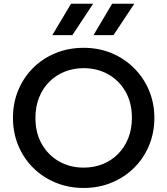

<svg xmlns="http://www.w3.org/2000/svg" viewBox="-20 -964 872 1000"><path d="M416 15Q337 15 269.8 -12.8Q202.5 -40.5 152.8 -90Q103 -139.5 75.2 -206Q47.5 -272.5 47.5 -350Q47.5 -428 75.2 -494.5Q103 -561 152.8 -610.5Q202.5 -660 269.8 -687.5Q337 -715 416 -715Q494.5 -715 561.5 -687Q628.5 -659 678.5 -609Q728.5 -559 756.2 -492.8Q784 -426.5 784 -350Q784 -272.5 756.2 -206Q728.5 -139.5 678.5 -90Q628.5 -40.5 561.5 -12.8Q494.5 15 416 15ZM416 -91Q469 -91 514.8 -109.2Q560.5 -127.5 594.5 -161.8Q628.5 -196 647.8 -243.8Q667 -291.5 667 -350Q667 -428.5 633.8 -486.8Q600.5 -545 543.5 -577Q486.5 -609 416 -609Q363 -609 317.2 -590.8Q271.5 -572.5 237.2 -538.5Q203 -504.5 183.8 -456.8Q164.5 -409 164.5 -350Q164.5 -271.5 198 -213.2Q231.5 -155 288.2 -123Q345 -91 416 -91ZM467 -781 564 -944.5H679.5L571 -781ZM252.5 -781 350 -944.5H465L357 -781Z"/></svg>

Font: Geologica Cursive
Style: Regular
Weight: 400
Designer: Sindre Bremnes, Frode Helland
Foundry: Monokrom Skriftforlag AS
Version: Version 1.010;gftools[0.9.28]